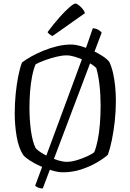

<svg xmlns="http://www.w3.org/2000/svg" viewBox="-20 -971 735 1082"><path d="M221 91Q206 91 195 86Q184 81 178 76L396 -513Q417 -569 437.5 -626Q458 -683 475.5 -732Q493 -781 503 -812Q523 -810 535 -802.5Q547 -795 553 -787ZM334 0Q308 0 274.5 -10Q241 -20 208 -34.5Q175 -49 149 -66Q123 -83 111 -97Q85 -137 74 -201Q63 -265 63 -332Q63 -388 68.5 -443.5Q74 -499 83.5 -545Q93 -591 104 -619Q125 -635 156 -652.5Q187 -670 225 -685.5Q263 -701 302.5 -710.5Q342 -720 380 -720Q404 -720 435.5 -711Q467 -702 499.5 -687Q532 -672 558 -655Q584 -638 596 -622Q609 -595 617 -559.5Q625 -524 629 -484Q633 -444 633 -403Q633 -343 626.5 -285.5Q620 -228 610 -180Q600 -132 588 -99Q565 -78 525.5 -55Q486 -32 437 -16Q388 0 334 0ZM356 -59Q382 -59 413.5 -68.5Q445 -78 472 -90.5Q499 -103 511 -113Q522 -139 530.5 -180.5Q539 -222 543 -272.5Q547 -323 547 -376Q547 -439 540.5 -494Q534 -549 523 -586Q517 -595 498 -607.5Q479 -620 454 -631.5Q429 -643 402.5 -651Q376 -659 355 -659Q330 -659 297 -651Q264 -643 233 -631.5Q202 -620 181 -609Q169 -582 161 -541.5Q153 -501 149.5 -455Q146 -409 146 -364Q146 -296 154.5 -234Q163 -172 181 -136Q190 -125 211 -111.5Q232 -98 258.5 -86Q285 -74 310.5 -66.5Q336 -59 356 -59ZM276 -768Q266 -772 258.5 -778.5Q251 -785 248 -790Q283 -837 315 -873Q347 -909 371.5 -930Q396 -951 405 -951Q412 -951 423 -942.5Q434 -934 444.5 -922Q455 -910 459 -897Z"/></svg>

Font: Texturina 12pt ExtraLight
Style: Regular
Weight: 250
Designer: Guillermo Torres Carreño
Foundry: Omnibus-Type
Version: Version 1.002